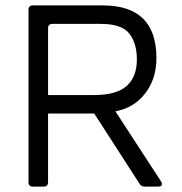

<svg xmlns="http://www.w3.org/2000/svg" viewBox="-20 -687 671 707"><path d="M101 0Q85 0 85 -16V-651Q85 -667 101 -667H359Q556 -667 556 -473Q556 -397 515 -343.5Q474 -290 405 -277L573 -19Q578 -11 575.5 -5.5Q573 0 563 0H513Q500 0 494 -10L327 -269H157V-16Q157 0 141 0ZM157 -337H326Q409 -337 446.5 -370.5Q484 -404 484 -468Q484 -528 456 -563.5Q428 -599 351 -599H173Q157 -599 157 -583Z"/></svg>

Font: Pitagon Sans
Style: Regular
Weight: 400
Designer: Travis Tran
Foundry: Pitagon
Version: Version 1.001; ttfautohint (v1.8.4.7-5d5b);gftools[0.9.26]